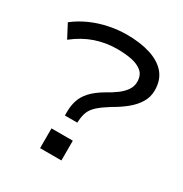

<svg xmlns="http://www.w3.org/2000/svg" viewBox="-166 -840 921 967"><g transform="rotate(30 294.0 -357.0)"><path d="M228 -205V-226Q228 -262 238 -293Q248 -324 273.5 -352Q299 -380 345 -407Q378 -425 403.5 -444Q429 -463 444 -485Q459 -507 459 -533Q459 -572 435.5 -592Q412 -612 374 -619.5Q336 -627 290 -627Q225 -627 164.5 -606.5Q104 -586 47 -541L6 -619Q44 -649 91.5 -670.5Q139 -692 192 -703Q245 -714 296 -714Q375 -714 434 -695Q493 -676 525 -638Q557 -600 557 -540Q557 -501 537 -468.5Q517 -436 483.5 -409Q450 -382 412 -361Q370 -335 346 -314Q322 -293 312.5 -270.5Q303 -248 301 -218L300 -205ZM202 0V-115H326V0Z"/></g></svg>

Font: Nunito Sans 7pt Expanded
Style: Regular
Weight: 400
Width: 7
Designer: Vernon Adams
Foundry: Vernon Adams
Version: Version 3.101;gftools[0.9.27]